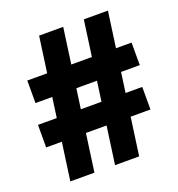

<svg xmlns="http://www.w3.org/2000/svg" viewBox="-130 -828 870 936"><g transform="rotate(-20 304.5 -360.0)"><path d="M76 0 176 -720H301L201 0ZM308 0 408 -720H533L433 0ZM47 -534H588V-417H47ZM22 -313H563V-196H22Z"/></g></svg>

Font: Instrument Sans SemiCondensed
Style: Bold
Weight: 700
Width: 4
Designer: Rodrigo Fuenzalida
Foundry: fragTYPE
Version: Version 1.000;gftools[0.9.28]